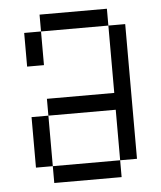

<svg xmlns="http://www.w3.org/2000/svg" viewBox="-48 -667 596 710"><g transform="rotate(-5 250.0 -312.5)"><path d="M125 -62.5V0H375V-62.5ZM125 -62.5V-250H62.5V-62.5ZM375 -62.5H437.5Q437.5 -62.5 437.5 -562.5H375Q375 -562.5 375 -312.5H125V-250H375ZM62.5 -562.5Q62.5 -562.5 62.5 -437.5H125Q125 -437.5 125 -562.5ZM125 -562.5H375V-625H125Z"/></g></svg>

Font: Unifont
Style: Regular
Weight: 500
Version: Version 15.1.04